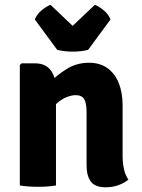

<svg xmlns="http://www.w3.org/2000/svg" viewBox="-20 -767 586 794"><path d="M125.5 -505Q168.5 -505 190 -476Q211.5 -447 211.5 -397V0Q178.5 5.5 137 5.5Q96.5 5.5 62 0V-498L69 -505ZM487 -122.5Q487 -93.5 492.5 -68.2Q498 -43 511 -24Q494.5 -10.5 470.2 -1.5Q446 7.5 418 7.5Q373 7.5 355.5 -16.2Q338 -40 338 -84.5V-303.5Q338 -339.5 328.5 -356.5Q319 -373.5 292.5 -373.5Q276 -373.5 254.2 -364.8Q232.5 -356 211.8 -336.8Q191 -317.5 175.5 -286V-417.5Q210.5 -452.5 252.8 -480Q295 -507.5 348 -507.5Q394 -507.5 425 -484.8Q456 -462 471.5 -422.5Q487 -383 487 -331.5ZM216.5 -561 124 -686.5Q133 -709 153.5 -725.5Q174 -742 189 -747L280.5 -660L372 -747Q387 -742 407.5 -725.5Q428 -709 437 -686.5L344.5 -561Q316 -553.5 280.5 -553.5Q245.5 -553.5 216.5 -561Z"/></svg>

Font: Signika Negative Light
Style: Bold
Weight: 700
Version: Version 2.001